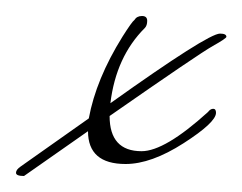

<svg xmlns="http://www.w3.org/2000/svg" viewBox="-40 -202 303 240"><path d="M98 -73Q220 -160 235 -160Q243 -160 243 -156Q243 -154 226 -144.5Q209 -135 97 -57Q97 -13 137 -13Q166 -13 220 -62Q223 -66 226.5 -66Q230 -66 230 -61Q230 -49 189.5 -23Q149 3 117 3Q70 3 70 -38L-10 18Q-20 18 -20 14Q-20 10 -14 6L71 -54Q80 -103 113 -156Q125 -175 128 -177Q131 -182 137.5 -182Q144 -182 144 -176Q144 -170 141 -167Q105 -131 98 -73Z"/></svg>

Font: Miss Fajardose
Style: Regular
Weight: 400
Version: Version 1.000